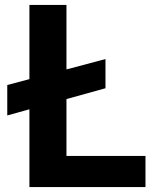

<svg xmlns="http://www.w3.org/2000/svg" viewBox="-20 -760 647 780"><path d="M408.5 -401.5 250 -357.5V-126.5H571V0H99.5V-316L9.5 -291V-414.5L99.5 -438.5V-740H250V-478L408.5 -520Z"/></svg>

Font: 1883 Sans
Style: Bold
Weight: 700
Designer: 1883 Sans project is a fork of Public Sans.
Version: Version 1.009